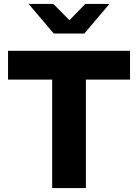

<svg xmlns="http://www.w3.org/2000/svg" viewBox="-20 -959 704 979"><path d="M246 0V-553H21V-700H643V-553H418V0ZM252 -939 334 -856 415 -939H538L410 -788H254L126 -939Z"/></svg>

Font: Red Hat Text
Style: Bold
Weight: 700
Designer: Pentagram, MCKL
Foundry: MCKL
Version: Version 1.030